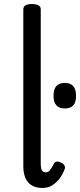

<svg xmlns="http://www.w3.org/2000/svg" viewBox="-20 -910 395 947"><path d="M190 17Q143 17 119 -10.5Q95 -38 95 -91V-864Q95 -877 105.5 -883.5Q116 -890 137 -890Q159 -890 170 -883.5Q181 -877 181 -864V-104Q181 -79 187 -69.5Q193 -60 206 -60Q214 -60 220 -64.5Q226 -69 232.5 -79Q239 -89 246 -103Q251 -112 260 -113Q269 -114 281 -108Q293 -103 298 -93.5Q303 -84 299 -76Q288 -47 271.5 -26.5Q255 -6 235 5.5Q215 17 190 17ZM300 -375Q272 -375 258 -390.5Q244 -406 244 -438Q244 -470 258 -485.5Q272 -501 300 -501Q327 -501 341 -485.5Q355 -470 355 -438Q356 -406 341.5 -390.5Q327 -375 300 -375Z"/></svg>

Font: Playwrite AT
Style: Regular
Weight: 400
Designer: Veronika Burian, José Scaglione
Foundry: TypeTogether
Version: Version 1.002